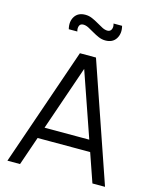

<svg xmlns="http://www.w3.org/2000/svg" viewBox="-136 -1037 906 1128"><g transform="rotate(15 317.0 -473.5)"><path d="M392 -831Q370.8 -831 350.9 -839.6Q331 -848.2 312.2 -859.3Q293.5 -870.5 276.7 -879.1Q259.8 -887.7 245 -887.7Q225.7 -887.7 220.2 -872.2Q214.8 -856.8 220.3 -839.3H168.3Q157.2 -884.2 177.2 -915.4Q197.3 -946.7 241.3 -946.7Q262.8 -946.7 282.9 -938.1Q303 -929.5 321.8 -918.3Q340.5 -907.2 357.3 -898.6Q374.2 -890 389 -890Q406.7 -890 413.3 -904.9Q420 -919.8 413.7 -939.7H465.7Q477 -895.7 457 -863.3Q437 -831 392 -831ZM20 0 268 -720H365.7L613.7 0H537L301.7 -679H330.3L96.7 0ZM130.7 -174.7V-243.7H502.7V-174.7Z"/></g></svg>

Font: Manrope ExtraLight
Style: Regular
Weight: 200
Designer: Mikhail Sharanda
Foundry: Mikhail Sharanda
Version: Version 4.505